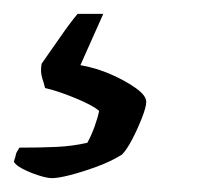

<svg xmlns="http://www.w3.org/2000/svg" viewBox="-103 -57 297 277"><path d="M-28 200Q-35 200 -47.5 196Q-60 192 -70.5 186.5Q-81 181 -83 176Q-80 167 -80 165.5Q-80 164 -75 156Q-46 156 -22.5 155Q1 154 23 149Q29 138 33.5 125.5Q38 113 40 103Q31 95 5.5 84.5Q-20 74 -38 70Q-39 65 -42 56Q-45 47 -43 35Q-33 21 -17.5 -1.5Q-2 -24 9 -37H46L13 37Q36 41 57.5 50.5Q79 60 93.5 70.5Q108 81 108 90Q108 97 102 112.5Q96 128 88 143.5Q80 159 73 166Q57 176 36.5 183.5Q16 191 -1.5 195.5Q-19 200 -28 200Z"/></svg>

Font: Texturina Medium
Style: Italic
Weight: 500
Italic angle: -11°
Designer: Guillermo Torres Carreño
Foundry: Omnibus-Type
Version: Version 1.002